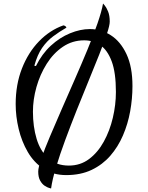

<svg xmlns="http://www.w3.org/2000/svg" viewBox="-20 -969 841 1090"><path d="M356 25Q281 25 226.5 -11Q172 -47 137.5 -106.5Q103 -166 86 -237Q69 -308 69 -378Q69 -489 104.5 -580Q140 -671 201.5 -734.5Q263 -798 340 -825Q346 -824 351 -820.5Q356 -817 357 -812Q317 -789 281.5 -762.5Q246 -736 219 -697Q192 -658 175 -596L184 -594Q218 -663 268.5 -709.5Q319 -756 377.5 -780Q436 -804 490 -804Q554 -804 609 -769Q664 -734 698 -662Q732 -590 732 -480Q732 -409 719 -337Q706 -265 678 -200Q650 -135 606 -84.5Q562 -34 500 -4.5Q438 25 356 25ZM371 -29Q436 -29 485.5 -66Q535 -103 569 -164.5Q603 -226 620.5 -300Q638 -374 638 -447Q638 -557 614 -621Q590 -685 549.5 -712.5Q509 -740 458 -740Q391 -740 337 -703.5Q283 -667 245 -606.5Q207 -546 187 -475Q167 -404 167 -335Q167 -250 188 -180.5Q209 -111 254.5 -70Q300 -29 371 -29ZM565 -949Q565 -949 574.5 -938Q584 -927 593.5 -904Q603 -881 603 -846Q603 -825 586.5 -776Q570 -727 543 -658.5Q516 -590 482.5 -509Q449 -428 415 -342.5Q381 -257 350.5 -174.5Q320 -92 298.5 -21Q277 50 270 101Q270 101 259 98Q248 95 233.5 85.5Q219 76 208 56.5Q197 37 197 5Q197 -18 215 -70Q233 -122 263.5 -194Q294 -266 330.5 -349.5Q367 -433 405 -519.5Q443 -606 476.5 -687Q510 -768 533.5 -836Q557 -904 565 -949Z"/></svg>

Font: Merienda Light
Style: Regular
Weight: 300
Designer: Eduardo Rodriguez Tunni
Foundry: Eduardo Rodriguez Tunni
Version: Version 2.001; ttfautohint (v1.8.4.7-5d5b)